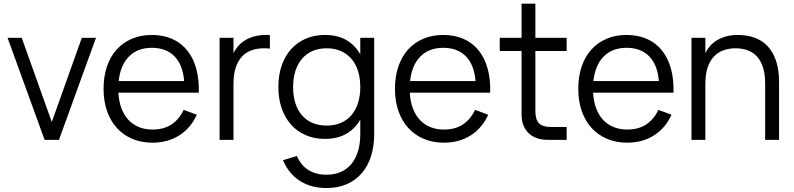

<svg xmlns="http://www.w3.org/2000/svg" viewBox="-20 -740 4202 1016"><path d="M216 0 20 -540H95L254 -94.5L413 -540H488L292 0Z M786.5 -54.5Q847 -54.5 887.5 -81.5Q928 -108.5 952 -158.5L1021.5 -133Q989 -61.5 928.2 -23.2Q867.5 15 786.5 15Q728 15 680.2 -5.2Q632.5 -25.5 598.8 -62.5Q565 -99.5 546.5 -152.2Q528 -205 528 -270Q528 -335.5 546 -388.2Q564 -441 597.5 -478Q631 -515 678 -535Q725 -555 783.5 -555Q844.5 -555 891.5 -534Q938.5 -513 970.5 -473.5Q1002.5 -434 1018.2 -377.5Q1034 -321 1032 -249.5H606.5Q609 -203.5 622.5 -167.2Q636 -131 659.2 -106Q682.5 -81 714.8 -67.8Q747 -54.5 786.5 -54.5ZM954.5 -311Q947.5 -396.5 903.5 -441.8Q859.5 -487 783.5 -487Q708 -487 662.5 -441Q617 -395 608 -311Z M1408 -482.5Q1401 -484 1393 -484.2Q1385 -484.5 1375.5 -484.5Q1341 -484.5 1311.5 -474Q1282 -463.5 1260.8 -441Q1239.5 -418.5 1227.5 -382.8Q1215.5 -347 1215.5 -296.5V0H1142V-540H1215.5V-459.5Q1225 -477.5 1239.2 -494.8Q1253.5 -512 1274.2 -525.2Q1295 -538.5 1323 -546.8Q1351 -555 1388 -555Q1393.5 -555 1398 -555Q1402.5 -555 1408 -554.5Z M1699 -555Q1766 -555 1812.8 -528Q1859.5 -501 1886.5 -452V-540H1960V-29.5Q1960 33 1943.8 85.2Q1927.5 137.5 1895.5 175.2Q1863.5 213 1816.2 234Q1769 255 1707 255Q1626.5 255 1567.2 217.5Q1508 180 1477.5 107.5L1551 85.5Q1572 134.5 1612 159.5Q1652 184.5 1707 184.5Q1751.5 184.5 1785 169.2Q1818.5 154 1841 125.8Q1863.5 97.5 1875 58Q1886.5 18.5 1886.5 -30V-107.5Q1859 -58.5 1812.2 -31.8Q1765.5 -5 1699 -5Q1644 -5 1598.5 -24.5Q1553 -44 1520.8 -79.8Q1488.5 -115.5 1470.8 -166.2Q1453 -217 1453 -279.5Q1453 -343.5 1471 -394.5Q1489 -445.5 1521.5 -481Q1554 -516.5 1599.2 -535.8Q1644.5 -555 1699 -555ZM1709 -75.5Q1751 -75.5 1784 -89.8Q1817 -104 1839.8 -130.8Q1862.5 -157.5 1874.5 -195.2Q1886.5 -233 1886.5 -279.5Q1886.5 -327.5 1874 -365.8Q1861.5 -404 1838.5 -430.2Q1815.5 -456.5 1782.5 -470.5Q1749.5 -484.5 1709 -484.5Q1667 -484.5 1634 -470.2Q1601 -456 1578.2 -429.2Q1555.5 -402.5 1543.2 -364.8Q1531 -327 1531 -279.5Q1531 -231.5 1543.2 -193.5Q1555.5 -155.5 1578.5 -129.2Q1601.5 -103 1634.5 -89.2Q1667.5 -75.5 1709 -75.5Z M2328.5 -54.5Q2389 -54.5 2429.5 -81.5Q2470 -108.5 2494 -158.5L2563.5 -133Q2531 -61.5 2470.2 -23.2Q2409.5 15 2328.5 15Q2270 15 2222.2 -5.2Q2174.5 -25.5 2140.8 -62.5Q2107 -99.5 2088.5 -152.2Q2070 -205 2070 -270Q2070 -335.5 2088 -388.2Q2106 -441 2139.5 -478Q2173 -515 2220 -535Q2267 -555 2325.5 -555Q2386.5 -555 2433.5 -534Q2480.5 -513 2512.5 -473.5Q2544.5 -434 2560.2 -377.5Q2576 -321 2574 -249.5H2148.5Q2151 -203.5 2164.5 -167.2Q2178 -131 2201.2 -106Q2224.5 -81 2256.8 -67.8Q2289 -54.5 2328.5 -54.5ZM2496.5 -311Q2489.5 -396.5 2445.5 -441.8Q2401.5 -487 2325.5 -487Q2250 -487 2204.5 -441Q2159 -395 2150 -311Z M2624.5 -540H2740V-720.5H2813V-540H2978.5V-470H2813V-153.5Q2813 -107 2832.2 -87.5Q2851.5 -68 2897.5 -68H2978.5V0H2878Q2846 0 2820.2 -9.2Q2794.5 -18.5 2776.8 -35.8Q2759 -53 2749.5 -77.8Q2740 -102.5 2740 -133.5V-470H2624.5Z M3298.5 -54.5Q3359 -54.5 3399.5 -81.5Q3440 -108.5 3464 -158.5L3533.5 -133Q3501 -61.5 3440.2 -23.2Q3379.5 15 3298.5 15Q3240 15 3192.2 -5.2Q3144.5 -25.5 3110.8 -62.5Q3077 -99.5 3058.5 -152.2Q3040 -205 3040 -270Q3040 -335.5 3058 -388.2Q3076 -441 3109.5 -478Q3143 -515 3190 -535Q3237 -555 3295.5 -555Q3356.5 -555 3403.5 -534Q3450.5 -513 3482.5 -473.5Q3514.5 -434 3530.2 -377.5Q3546 -321 3544 -249.5H3118.5Q3121 -203.5 3134.5 -167.2Q3148 -131 3171.2 -106Q3194.5 -81 3226.8 -67.8Q3259 -54.5 3298.5 -54.5ZM3466.5 -311Q3459.5 -396.5 3415.5 -441.8Q3371.5 -487 3295.5 -487Q3220 -487 3174.5 -441Q3129 -395 3120 -311Z M4029 -296.5Q4029 -347 4017.8 -382.5Q4006.5 -418 3985.8 -440.8Q3965 -463.5 3936.2 -474Q3907.5 -484.5 3872.5 -484.5Q3838 -484.5 3808.5 -474Q3779 -463.5 3757.8 -441Q3736.5 -418.5 3724.5 -382.8Q3712.5 -347 3712.5 -296.5V0H3639V-540H3712.5V-459.5Q3721.5 -477.5 3735.8 -494.8Q3750 -512 3771 -525.2Q3792 -538.5 3820 -546.8Q3848 -555 3885 -555Q3934 -555 3974 -540.2Q4014 -525.5 4042.5 -495Q4071 -464.5 4086.8 -417.5Q4102.5 -370.5 4102.5 -306.5V0H4029Z"/></svg>

Font: Vela Sans
Style: Regular
Weight: 400
Designer: Principal design: Mikhail Sharanda - project Manrope.
Design modification: Ravid Balaliev
Foundry: Mikhail Sharanda
Version: Version 1.001;August 23, 2023;FontCreator 14.0.0.2901 64-bit